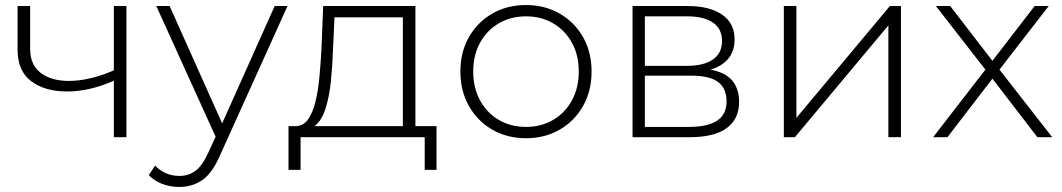

<svg xmlns="http://www.w3.org/2000/svg" viewBox="-20 -546 4226 764"><path d="M247 -182Q158 -182 104 -223Q50 -264 50 -348V-522H100V-351Q100 -288 142 -256Q184 -224 254 -224Q336 -224 433 -266V-522H483V0H433V-225Q337 -182 247 -182Z M693 198Q658 198 626 186Q594 174 572 151L597 113Q637 154 694 154Q730 154 757.5 134Q785 114 809 61L838 -2L602 -522H655L864 -55L1073 -522H1124L856 71Q825 143 785 170.5Q745 198 693 198Z M1128 130V-44H1159Q1189 -46 1207 -72.5Q1225 -99 1235.5 -142.5Q1246 -186 1251 -239.5Q1256 -293 1259 -350L1266 -522H1633V-44H1717V130H1670V0H1176V130ZM1583 -44V-477H1311L1305 -347Q1303 -283 1296.5 -221Q1290 -159 1274.5 -111.5Q1259 -64 1231 -44Z M2073 4Q1998 4 1939 -30Q1880 -64 1846 -124Q1812 -184 1812 -261Q1812 -339 1846 -398.5Q1880 -458 1939 -492Q1998 -526 2073 -526Q2148 -526 2207 -492Q2266 -458 2300 -398.5Q2334 -339 2334 -261Q2334 -184 2300 -124Q2266 -64 2207 -30Q2148 4 2073 4ZM2073 -41Q2133 -41 2180.5 -68.5Q2228 -96 2255.5 -146Q2283 -196 2283 -261Q2283 -327 2255.5 -376.5Q2228 -426 2180.5 -453.5Q2133 -481 2073 -481Q2013 -481 1965.5 -453.5Q1918 -426 1890.5 -376.5Q1863 -327 1863 -261Q1863 -196 1890.5 -146Q1918 -96 1965.5 -68.5Q2013 -41 2073 -41Z M2497 0V-522H2717Q2803 -522 2853 -488Q2903 -454 2903 -389Q2903 -342 2877.5 -312Q2852 -282 2807 -269Q2866 -258 2893.5 -225.5Q2921 -193 2921 -140Q2921 -73 2872 -36.5Q2823 0 2723 0ZM2546 -41H2722Q2795 -41 2833 -65.5Q2871 -90 2871 -142Q2871 -195 2837 -220Q2803 -245 2730 -245H2546ZM2546 -284H2714Q2780 -284 2816.5 -309Q2853 -334 2853 -383Q2853 -432 2816.5 -456.5Q2780 -481 2714 -481H2546Z M3099 0V-522H3149V-77L3521 -522H3565V0H3515V-445L3143 0Z M3693 0 3901 -269 3704 -522H3761L3929 -304L4097 -522H4153L3957 -269L4167 0H4108L3929 -233L3750 0Z"/></svg>

Font: Montserrat Light
Style: Regular
Weight: 300
Designer: Julieta Ulanovsky
Foundry: Julieta Ulanovsky
Version: Version 9.000; ttfautohint (v1.8.4.7-5d5b)